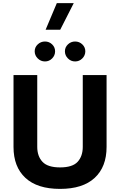

<svg xmlns="http://www.w3.org/2000/svg" viewBox="-20 -1188 758 1213"><path d="M502.9 -713.9V-260.3Q502.9 -201.2 470.5 -165.8Q438 -130.4 359.6 -130.4Q281.2 -130.4 248.3 -165.8Q215.3 -201.2 215.3 -260.3V-713.9H65.4V-259.8Q65.4 -133.7 140.6 -64.2Q215.8 5.4 359.4 5.4Q502.9 5.4 578.1 -64.2Q653.3 -133.7 653.3 -259.8V-713.9ZM199.2 -863.8Q199.2 -837.9 218.5 -818.8Q237.8 -799.8 264.2 -799.8Q290.5 -799.8 309.3 -818.8Q328.1 -837.9 328.1 -863.8Q328.1 -889.6 309.3 -907.7Q290.5 -925.8 264.2 -925.8Q237.8 -925.8 218.5 -907.7Q199.2 -889.6 199.2 -863.8ZM390.1 -863.8Q390.1 -837.9 409.2 -818.8Q428.2 -799.8 454.6 -799.8Q481 -799.8 500 -818.8Q519 -837.9 519 -863.8Q519 -889.6 500 -907.7Q481 -925.8 454.6 -925.8Q428.2 -925.8 409.2 -907.7Q390.1 -889.6 390.1 -863.8ZM338.9 -1168 268.1 -1000H360.4L445.8 -1168Z"/></svg>

Font: Estedad-FD-VF Thin
Style: Regular
Weight: 100
Designer: Amin Abedi
Version: Version 5.0